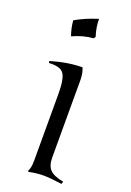

<svg xmlns="http://www.w3.org/2000/svg" viewBox="-144 -787 578 848"><g transform="rotate(20 145.0 -363.0)"><path d="M112.8 -361.8Q112.8 -431.2 96.4 -454.8Q80.1 -478.5 26.9 -475.1L24.9 -483.9Q105.5 -507.8 172.9 -507.8Q183.1 -482.4 183.1 -452.1V-87.9Q183.1 -49.3 201.2 -30.8Q219.2 -12.2 265.1 -3.9L261.2 7.8Q205.1 0 174.6 0Q144 0 106 7.8L103 2.9Q112.8 -11.2 112.8 -48.8ZM63 -689Q109.4 -715.8 168 -733.9Q168 -693.4 181.2 -653.8L174.8 -645Q128.4 -642.1 78.1 -619.1Q65.9 -652.8 63 -689Z"/></g></svg>

Font: Junge
Style: Regular
Weight: 400
Designer: Alexei Vanyashin
Foundry: Cyreal (www.cyreal.org)
Version: Version 1.002